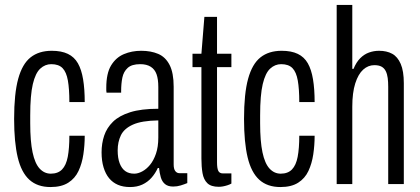

<svg xmlns="http://www.w3.org/2000/svg" viewBox="-20 -743 1697 775"><path d="M184 12Q131 12 98.5 -17.5Q66 -47 51.5 -108Q37 -169 37 -263Q37 -365 53.5 -425Q70 -485 103.5 -511.5Q137 -538 189 -538Q228 -538 254 -525.5Q280 -513 294.5 -487.5Q309 -462 315.5 -422.5Q322 -383 322 -331H260Q260 -384 254 -418Q248 -452 232.5 -468Q217 -484 187 -484Q162 -484 142.5 -466Q123 -448 112.5 -403.5Q102 -359 102 -277V-245Q102 -173 111.5 -128Q121 -83 140 -62.5Q159 -42 185 -42Q214 -42 230.5 -59Q247 -76 253.5 -110Q260 -144 260 -195H322Q322 -157 316.5 -120Q311 -83 297 -53Q283 -23 255.5 -5.5Q228 12 184 12Z M505 12Q477 12 456 3Q435 -6 420.5 -23.5Q406 -41 398 -67.5Q390 -94 390 -128Q390 -164 400.5 -195.5Q411 -227 436 -251.5Q461 -276 505.5 -290Q550 -304 619 -304V-392Q619 -423 612 -443Q605 -463 588.5 -473.5Q572 -484 546 -484Q512 -484 495.5 -469Q479 -454 474 -430Q469 -406 469 -375V-369H410Q409 -373 409 -378Q409 -383 409 -389Q409 -447 428.5 -479Q448 -511 480 -524.5Q512 -538 550 -538Q589 -538 618.5 -525.5Q648 -513 664.5 -481Q681 -449 681 -393V-79Q681 -61 687.5 -52.5Q694 -44 704 -44H736V-4Q724 1 709.5 5.5Q695 10 679 10Q658 10 646 0Q634 -10 629 -27.5Q624 -45 622 -65H617Q607 -43 591.5 -25.5Q576 -8 554.5 2Q533 12 505 12ZM522 -42Q537 -42 554 -51Q571 -60 585.5 -77.5Q600 -95 609.5 -122.5Q619 -150 619 -188V-257Q552 -256 516.5 -240Q481 -224 468 -197Q455 -170 455 -136Q455 -105 463 -84Q471 -63 485.5 -52.5Q500 -42 522 -42Z M863 11Q832 11 817 -3.5Q802 -18 797.5 -44Q793 -70 793 -103V-472H757V-526H793L805 -675H856V-526H914V-472H856V-88Q856 -64 861 -53.5Q866 -43 880 -43H914V-2Q907 2 897.5 5Q888 8 879.5 9.5Q871 11 863 11Z M1112 12Q1059 12 1026.5 -17.5Q994 -47 979.5 -108Q965 -169 965 -263Q965 -365 981.5 -425Q998 -485 1031.5 -511.5Q1065 -538 1117 -538Q1156 -538 1182 -525.5Q1208 -513 1222.5 -487.5Q1237 -462 1243.5 -422.5Q1250 -383 1250 -331H1188Q1188 -384 1182 -418Q1176 -452 1160.5 -468Q1145 -484 1115 -484Q1090 -484 1070.5 -466Q1051 -448 1040.5 -403.5Q1030 -359 1030 -277V-245Q1030 -173 1039.5 -128Q1049 -83 1068 -62.5Q1087 -42 1113 -42Q1142 -42 1158.5 -59Q1175 -76 1181.5 -110Q1188 -144 1188 -195H1250Q1250 -157 1244.5 -120Q1239 -83 1225 -53Q1211 -23 1183.5 -5.5Q1156 12 1112 12Z M1339 0V-723H1402V-465H1407Q1418 -492 1434 -508Q1450 -524 1469.5 -531Q1489 -538 1510 -538Q1541 -538 1563 -526Q1585 -514 1597.5 -485Q1610 -456 1610 -407V0H1547V-393Q1547 -412 1545 -428Q1543 -444 1537 -456Q1531 -468 1520 -474Q1509 -480 1491 -480Q1466 -480 1446 -462Q1426 -444 1414 -406.5Q1402 -369 1402 -312V0Z"/></svg>

Font: Archivo ExtraCondensed Light
Style: Regular
Weight: 300
Width: 2
Designer: Hector Gatti
Foundry: Omnibus-Type
Version: Version 2.001